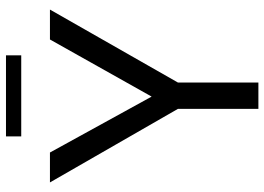

<svg xmlns="http://www.w3.org/2000/svg" viewBox="-141 -743 884 642"><g transform="rotate(-90 301.0 -422.0)"><path d="M258 -269 12 -697H112L299 -357L490 -697H590L346 -269V0H258ZM166 -844H437V-793H166Z"/></g></svg>

Font: HK Grotesk
Style: Regular
Weight: 400
Designer: Alfredo Marco Pradil
Foundry: Hanken Design Co.
Version: Version 3.001